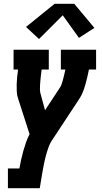

<svg xmlns="http://www.w3.org/2000/svg" viewBox="-20 -794 540 1019"><path d="M22 205V100H83Q87 77 92 54Q97 31 103.5 8Q110 -15 118 -38Q126 -61 137 -82L76 -271Q70 -288 69 -307.5Q68 -327 68.5 -346.5Q69 -366 71 -385.5Q73 -405 76 -425H52V-530H239V-425H201Q200 -415 198.5 -404.5Q197 -394 196 -383.5Q195 -373 194 -362.5Q193 -352 192.5 -341.5Q192 -331 192 -321Q192 -311 194 -301L219 -209L298 -329Q305 -339 308.5 -351.5Q312 -364 315.5 -376Q319 -388 321.5 -400.5Q324 -413 327 -425H303V-530H490V-425H452Q448 -405 443.5 -385.5Q439 -366 433.5 -346.5Q428 -327 420.5 -307.5Q413 -288 402 -271L259 -54Q245 -34 237 -11Q229 12 223 34.5Q217 57 212.5 80Q208 103 204 126L191 205ZM187 -587 118 -651 270 -774H374L481 -646L399 -593L313 -713Z"/></svg>

Font: Iosevka Curly Slab XBdObl
Style: Regular
Weight: 800
Italic angle: -9°
Monospace: yes
Designer: Belleve Invis
Foundry: Belleve Invis
Version: Version 11.1.0; ttfautohint (v1.8.3)